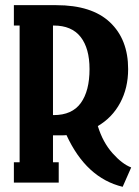

<svg xmlns="http://www.w3.org/2000/svg" viewBox="-20 -700 531 736"><path d="M355 -216.8Q374 -154.8 411.1 -113Q448.2 -71.3 482.9 -58.1L450.2 16.1Q310.5 -17.6 234.9 -182.1Q229 -181.2 215.8 -181.2H183.1V-78.1H205.1V0H33.2V-78.1H55.2V-602.1H33.2V-680.2H195.8Q332 -680.2 401.6 -614.5Q471.2 -548.8 471.2 -435.1Q471.2 -362.8 440.7 -305.9Q410.2 -249 355 -216.8ZM183.1 -258.8H186Q256.3 -258.8 289.8 -305.2Q323.2 -351.6 323.2 -435.1Q323.2 -514.6 289.1 -558.3Q254.9 -602.1 186 -602.1H183.1Z"/></svg>

Font: Margherita Black
Style: Regular
Weight: 900
Designer: James Puckett
Foundry: Dunwich Type Founders
Version: Version 1.008;hotconv 1.0.109;makeotfexe 2.5.65596